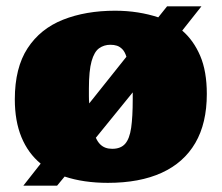

<svg xmlns="http://www.w3.org/2000/svg" viewBox="-20 -566 703 609"><path d="M54 23 109 -47Q69 -80 48 -131Q27 -182 27 -251Q27 -351 67.5 -413Q108 -475 180 -503.5Q252 -532 345 -532Q383 -532 417.5 -526.5Q452 -521 482 -511L510 -546H619L558 -469Q594 -438 615 -389Q636 -340 636 -268Q636 -175 599.5 -112.5Q563 -50 493 -18Q423 14 322 14Q284 14 249.5 9Q215 4 185 -6L161 23ZM336 -94Q363 -94 377 -110Q391 -126 396 -160.5Q401 -195 401 -251Q401 -257 401 -262.5Q401 -268 401 -273L284 -129Q290 -116 297.5 -108.5Q305 -101 314.5 -97.5Q324 -94 336 -94ZM263 -238 381 -386Q376 -402 368 -410Q360 -418 351 -421Q342 -424 330 -424Q310 -424 294.5 -413Q279 -402 270.5 -372Q262 -342 262 -285Q262 -273 262 -261Q262 -249 263 -238Z"/></svg>

Font: Literata 18pt Black
Style: Regular
Weight: 900
Designer: Latin by Veronika Burian and Jose Scaglione. Greek by Irene Vlachou. Cyrillic by Vera Evstafieva.
Foundry: TypeTogether
Version: Version 3.103;gftools[0.9.29]